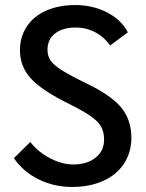

<svg xmlns="http://www.w3.org/2000/svg" viewBox="-20 -730 576 760"><path d="M35 -104 100 -168Q131 -128 178.5 -103.5Q226 -79 270 -79Q325 -79 358.5 -106Q392 -133 392 -177Q392 -207 380.5 -228Q369 -249 340 -269.5Q311 -290 255 -318Q147 -371 103 -418.5Q59 -466 59 -531Q59 -584 86 -625Q113 -666 163 -688Q213 -710 278 -710Q348 -710 404.5 -680.5Q461 -651 486 -602L416 -550Q392 -584 356.5 -602.5Q321 -621 280 -621Q228 -621 198 -597.5Q168 -574 168 -533Q168 -508 180.5 -490Q193 -472 225.5 -451.5Q258 -431 326 -398Q421 -352 460.5 -303.5Q500 -255 500 -185Q500 -127 471 -82.5Q442 -38 388.5 -14Q335 10 265 10Q194 10 133 -20Q72 -50 35 -104Z"/></svg>

Font: Sarabun Medium
Style: Regular
Weight: 500
Designer: Suppakit Chalermlarp | Katatrad Co.,Ltd.
Foundry: Cadson Demak Co.,Ltd.
Version: Version 1.000; ttfautohint (v1.6)